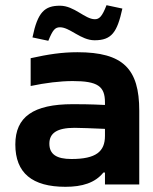

<svg xmlns="http://www.w3.org/2000/svg" viewBox="-20 -710 587 739"><path d="M278 -509C218 -509 166 -501 98 -486V-379C155 -391 211 -398 260 -398C356 -398 384 -378 384 -316V-306C325 -309 283 -309 260 -309C108 -309 39 -260 39 -154C39 -44 104 9 232 9C296 9 346 -6 378 -46H384V0H516V-284C516 -445 454 -509 278 -509ZM105 -566 166 -553C183 -595 192 -605 211 -605C249 -605 291 -555 344 -555C410 -555 431 -586 451 -677L390 -690C373 -646 362 -636 345 -636C307 -636 266 -688 211 -688C152 -688 125 -664 105 -566ZM170 -157C170 -198 200 -218 267 -218C290 -218 335 -216 384 -214V-187C384 -127 350 -98 255 -98C198 -98 170 -116 170 -157Z"/></svg>

Font: LT Wave Alt Bold
Style: Regular
Weight: 700
Designer: Daniel Lyons
Version: Version 2.5 (Glyphs App)